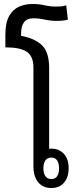

<svg xmlns="http://www.w3.org/2000/svg" viewBox="-20 -938 382 965"><path d="M313 -911 321 -839Q309 -836 295.5 -834.5Q282 -833 264 -833Q234 -833 205 -839.5Q176 -846 147 -846Q86 -846 86 -769V-758Q156 -745 191.5 -710Q227 -675 227 -596V-190Q232 -191 238 -191Q277 -191 301 -165Q325 -139 325 -93Q325 -47 302 -20Q279 7 238 7Q196 7 172 -22Q148 -51 148 -103V-599Q148 -655 115 -677.5Q82 -700 7 -700V-762Q7 -824 26 -857.5Q45 -891 76 -904.5Q107 -918 142 -918Q176 -918 204 -911.5Q232 -905 262 -905Q278 -905 288 -906Q298 -907 313 -911ZM238 -146Q218 -146 208 -131.5Q198 -117 198 -92Q198 -68 208 -53Q218 -38 238 -38Q258 -38 267.5 -53Q277 -68 277 -92Q277 -116 267.5 -131Q258 -146 238 -146Z"/></svg>

Font: Noto Sans Thai Looped Condensed
Style: Regular
Weight: 400
Width: 3
Designer: Sasikarn Vongin, Ben Mitchell
Foundry: The Fontpad Ltd
Version: Version 1.001; ttfautohint (v1.8.4.7-5d5b)